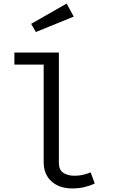

<svg xmlns="http://www.w3.org/2000/svg" viewBox="-20 -1055 655 1087"><path d="M313.3 -757.4V-133.3Q313.3 -93.3 338.2 -76.7Q363.1 -60 402.6 -60Q426.7 -60 449 -65.1Q471.3 -70.3 493.3 -79L516.4 -15.9Q494.4 -5.1 461.8 3.3Q429.2 11.8 388.2 11.8Q316.4 11.8 271.8 -27.9Q227.2 -67.7 227.2 -137.9V-689.2H61.5V-757.4ZM357.4 -1034.9 397.4 -961 183.1 -873.8 156.4 -920Z"/></svg>

Font: FiraCode Nerd Font Mono
Style: Regular
Weight: 400
Monospace: yes
Designer: Carrois Corporate, Edenspiekermann AG, Nikita Prokopov
Foundry: Carrois Corporate, Edenspiekermann AG, Nikita Prokopov
Version: Version 6.002;Nerd Fonts 3.4.0